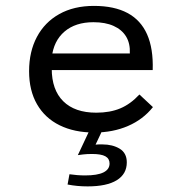

<svg xmlns="http://www.w3.org/2000/svg" viewBox="-20 -447 641 664"><path d="M305.6 11.3Q237.1 11.3 186.3 -13.7Q135.5 -38.7 108.1 -86.3Q80.6 -133.9 80.6 -200.8Q80.6 -268.5 107.7 -319.4Q134.7 -370.2 185.1 -398.4Q235.5 -426.6 304.8 -426.6Q375 -426.6 421 -402Q466.9 -377.4 488.7 -328.2Q510.5 -279 508.1 -204.8H125L124.2 -262.1H429Q430.6 -296.8 416.1 -320.6Q401.6 -344.4 373 -357.3Q344.4 -370.2 303.2 -370.2Q241.1 -370.2 203.2 -337.9Q165.3 -305.6 158.9 -247.6L161.3 -245.2Q160.5 -239.5 159.7 -229.8Q158.9 -220.2 158.9 -209.7Q158.9 -136.3 198.8 -96.8Q238.7 -57.3 312.9 -57.3Q360.5 -57.3 396 -72.2Q431.5 -87.1 462.1 -120.2L508.9 -76.6Q475 -33.9 422.6 -11.3Q370.2 11.3 305.6 11.3ZM283.1 197.6Q264.5 197.6 247.6 196Q230.6 194.4 213.7 191.1L220.2 155.6Q231.5 157.3 246 158.5Q260.5 159.7 274.2 159.7Q316.9 159.7 337.9 149.2Q358.9 138.7 358.9 118.5Q358.9 101.6 344.4 93.5Q329.8 85.5 298.4 85.5Q280.6 85.5 267.3 87.1Q254 88.7 249.2 89.5L293.5 -4.8H337.9L310.5 53.2Q316.9 52.4 321.4 52.4Q325.8 52.4 333.9 52.4Q369.4 52.4 394 67.3Q418.5 82.3 418.5 114.5Q418.5 154.8 383.9 176.2Q349.2 197.6 283.1 197.6Z"/></svg>

Font: Playfair 5pt SemiExpanded Light
Style: Regular
Weight: 300
Width: 6
Designer: Claus Eggers Sørensen
Foundry: Claus Eggers Sørensen
Version: Version 2.203